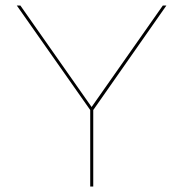

<svg xmlns="http://www.w3.org/2000/svg" viewBox="-20 -678 666 698"><path d="M319 -278V0H308V-278L41 -658H54L313 -289L572 -658H585Z"/></svg>

Font: Ysabeau Infant Hairline
Style: Regular
Weight: 100
Designer: Christian Thalmann (Catharsis Fonts)
Version: Version 0.003